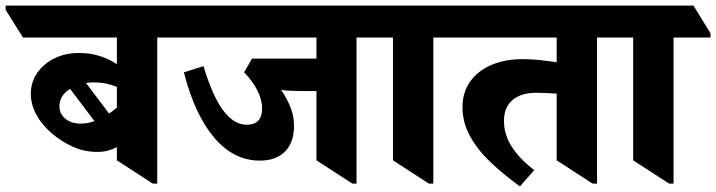

<svg xmlns="http://www.w3.org/2000/svg" viewBox="-88 -646 2555 685"><path d="M259 -104Q213 -104 171 -123Q129 -142 96 -171Q62 -200 42 -236.5Q22 -273 22 -311Q22 -354 45.5 -387Q69 -420 107.5 -438.5Q146 -457 193 -457Q236 -457 270 -445.5Q304 -434 329 -417V-512H-6L-68 -611V-626H544L605 -527V-512H473V9H457L329 -74V-121Q314 -113 296.5 -108.5Q279 -104 259 -104ZM246 -352Q232 -352 219 -350L301 -241Q315 -250 329 -262V-336Q312 -343 292 -347.5Q272 -352 246 -352ZM124 -267Q124 -240 145 -222.5Q166 -205 200 -205Q225 -205 249 -214L162 -329Q124 -305 124 -267Z M839 -73Q746 -73 676.5 -154.5Q607 -236 568 -388L638 -410Q671 -301 709 -251Q747 -201 792 -201Q847 -201 847 -258Q847 -291 830 -324Q813 -357 783 -388L811 -437H1041V-512H532L470 -611V-626H1256L1317 -527V-512H1184V9H1169L1041 -74V-321H994Q972 -321 951.5 -322Q931 -323 915 -325Q937 -293 949 -261.5Q961 -230 961 -197Q961 -138 929 -105.5Q897 -73 839 -73Z M1442 9 1314 -74V-512H1243L1181 -611V-626H1529L1590 -527V-512H1458V9Z M1767 19Q1709 -23 1662.5 -67Q1616 -111 1589 -160Q1562 -209 1562 -264Q1562 -316 1589 -354.5Q1616 -393 1664.5 -414Q1713 -435 1777 -435Q1808 -435 1840 -431.5Q1872 -428 1898 -424V-512H1517L1455 -611V-626H2113L2174 -527V-512H2042V9H2026L1898 -74V-312Q1882 -313 1863 -314Q1844 -315 1825 -315Q1771 -315 1740.5 -289Q1710 -263 1710 -215Q1710 -165 1738.5 -121.5Q1767 -78 1818 -39Z M2299 9 2171 -74V-512H2100L2038 -611V-626H2386L2447 -527V-512H2315V9Z"/></svg>

Font: Noto Serif Devanagari ExtraBold
Style: Regular
Weight: 800
Designer: Universal Thirst, Indian Type Foundry and the Monotype Design Team
Foundry: Monotype Imaging Inc.
Version: Version 2.004; ttfautohint (v1.8.4.7-5d5b)